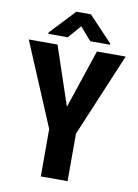

<svg xmlns="http://www.w3.org/2000/svg" viewBox="-97 -964 737 1028"><g transform="rotate(10 271.0 -450.5)"><path d="M344.2 0H198.7V-257.8L7.8 -710.9H164.1L271.5 -391.6L378.4 -710.9H534.7L344.2 -257.8ZM441.4 -758.8H333.5L272.5 -829.1L211.4 -758.8H106V-766.6L232.9 -901.4H312L441.4 -764.6Z"/></g></svg>

Font: RobotoCondensed-Bold
Style: Bold
Weight: 700
Designer: Google
Version: Version 2.001240; 2014